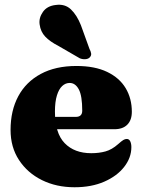

<svg xmlns="http://www.w3.org/2000/svg" viewBox="-20 -775 600 809"><path d="M535.5 -304Q535.5 -269 516.5 -249.8Q497.5 -230.5 462 -230.5H165.5V-282.5H299Q326.5 -282.5 326.5 -308.5Q326.5 -371.5 312 -398.5Q297.5 -425.5 273.5 -425.5Q256 -425.5 242 -412.5Q228 -399.5 219.8 -372.8Q211.5 -346 211.5 -305Q211.5 -214 252.5 -171.8Q293.5 -129.5 364.5 -129.5Q397.5 -129.5 424.5 -137Q451.5 -144.5 477.5 -167.5Q492 -180.5 499.5 -185Q507 -189.5 514 -189.5Q524 -189.5 528.8 -179.5Q533.5 -169.5 533.5 -155Q533.5 -110.5 503.2 -71.8Q473 -33 419.2 -9.5Q365.5 14 294 14Q217.5 14 156.5 -16.2Q95.5 -46.5 60 -100.8Q24.5 -155 24.5 -227.5Q24.5 -309 57 -369.5Q89.5 -430 151.8 -463.5Q214 -497 302 -497Q379.5 -497 431.5 -472Q483.5 -447 509.5 -403.5Q535.5 -360 535.5 -304ZM321 -668.5 357 -569Q362.5 -559 364 -549.8Q365.5 -540.5 357.5 -532.5Q350.5 -526 338.5 -525.5Q326.5 -525 316 -529.5L227 -581Q190 -600 170.5 -620.8Q151 -641.5 147 -672Q143 -699.5 160.8 -724.8Q178.5 -750 214.5 -754Q253.5 -759.5 278.8 -735.5Q304 -711.5 321 -668.5Z"/></svg>

Font: Fraunces
Style: Regular
Weight: 900
Version: Version 1.000;[b76b70a41]